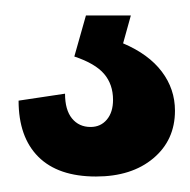

<svg xmlns="http://www.w3.org/2000/svg" viewBox="-20 -20 246 248"><path d="M104 208Q55 208 29.5 182.5Q4 157 4 110L64 101Q64 122 73 133Q82 144 97 144Q110 144 118 134.5Q126 125 126 109Q126 89 114.5 75.5Q103 62 76 53L91 0H149L139 36Q172 50 189 72.5Q206 95 206 123Q206 161 178 184.5Q150 208 104 208Z"/></svg>

Font: Pathway Extreme SemiCondensed
Style: Bold
Weight: 700
Width: 4
Version: Version 1.001;gftools[0.9.26]